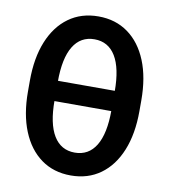

<svg xmlns="http://www.w3.org/2000/svg" viewBox="-84 -810 786 893"><g transform="rotate(10 309.5 -363.5)"><path d="M309.6 11.7Q228.5 11.7 169.4 -31Q110.4 -73.7 78.4 -152.3Q46.4 -231 46.4 -338.4V-389.2Q46.4 -497.1 78.4 -575.4Q110.4 -653.8 169.4 -696.5Q228.5 -739.3 309.6 -739.3Q390.6 -739.3 449.7 -696.5Q508.8 -653.8 540.8 -575.4Q572.8 -497.1 572.8 -389.2V-338.4Q572.8 -231 540.8 -152.3Q508.8 -73.7 449.7 -31Q390.6 11.7 309.6 11.7ZM309.6 -96.2Q375 -96.2 409.4 -152.8Q443.8 -209.5 443.8 -319.3V-408.2Q443.8 -518.1 409.4 -574.7Q375 -631.3 309.6 -631.3Q244.1 -631.3 209.7 -574.7Q175.3 -518.1 175.3 -408.2V-319.3Q175.3 -209.5 209.7 -152.8Q244.1 -96.2 309.6 -96.2ZM150.4 -315.9V-411.6H469.2V-315.9Z"/></g></svg>

Font: V-Inter
Style: SemiBold-600
Weight: 600
Designer: Rasmus Andersson
Foundry: rsms
Version: Version 4.000;git-4146feb